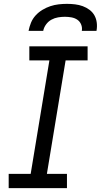

<svg xmlns="http://www.w3.org/2000/svg" viewBox="-20 -975 522 995"><path d="M25 0V-74H139L236 -662H132V-735H434V-662H320L223 -74H327V0ZM128 -815Q132 -836 140.5 -857Q149 -878 164.5 -895Q180 -912 200 -924Q220 -936 241 -943Q262 -950 284 -952.5Q306 -955 327 -955Q348 -955 369 -952.5Q390 -950 409 -943Q428 -936 444 -924Q460 -912 469.5 -895Q479 -878 481.5 -857Q484 -836 480 -815H404Q407 -832 400.5 -848Q394 -864 380.5 -873Q367 -882 350 -885Q333 -888 316 -888Q299 -888 281 -885Q263 -882 246.5 -873Q230 -864 218.5 -848Q207 -832 204 -815Z"/></svg>

Font: Iosevka Etoile
Style: Italic
Weight: 400
Italic angle: -9°
Designer: Belleve Invis
Foundry: Belleve Invis
Version: Version 22.1.2; ttfautohint (v1.8.4)